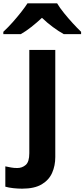

<svg xmlns="http://www.w3.org/2000/svg" viewBox="-98 -880 507 1153"><path d="M35 253Q10 253 -18 250Q-46 247 -66 241V119Q-46 123 -30.5 126Q-15 129 6 129Q35 129 56.5 110.5Q78 92 78 40V-580H234V63Q234 115 215 158Q196 201 152.5 227Q109 253 35 253ZM-78 -675V-689Q-49 -716 -21.5 -747Q6 -778 29.5 -808Q53 -838 67 -860H245Q261 -833 286.5 -801.5Q312 -770 339.5 -740Q367 -710 389 -689V-675H285Q254 -692 219 -718Q184 -744 154 -773Q123 -744 90 -718Q57 -692 27 -675Z"/></svg>

Font: Menbere
Style: Regular
Weight: 400
Designer: Aleme Tadesse
Foundry: Sorkin Type Co
Version: Version 1.000